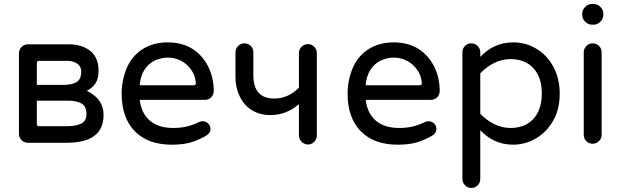

<svg xmlns="http://www.w3.org/2000/svg" viewBox="-20 -724 3151 975"><path d="M76.2 -43.9V-453.1Q76.2 -471.7 89.4 -485.4Q102.5 -499 121.1 -499H328.1Q396.5 -499 438.5 -465.3Q480.5 -431.6 480.5 -365.2Q480.5 -324.2 465.3 -301.3Q450.2 -278.3 420.9 -262.7Q505.9 -221.7 505.9 -140.6Q505.9 1 319.3 1H121.1Q102.5 1 89.4 -12.2Q76.2 -25.4 76.2 -43.9ZM418.9 -144.5Q418.9 -184.6 393.6 -198.7Q368.2 -212.9 322.3 -212.9H134.8V-293H301.8Q346.7 -293 369.6 -307.6Q392.6 -322.3 392.6 -361.3Q392.6 -385.7 372.6 -400.4Q352.5 -415 322.3 -415H178.7Q167 -415 167 -403.3V-94.7Q167 -83 178.7 -83H317.4Q365.2 -83 392.1 -96.2Q418.9 -109.4 418.9 -144.5Z M597.7 -249Q597.7 -314.5 623 -377Q649.4 -439.5 703.6 -474.1Q757.8 -508.8 832 -508.8Q904.3 -508.8 958 -475.6Q1008.8 -442.4 1037.1 -386.2Q1065.4 -330.1 1065.4 -261.7Q1065.4 -243.2 1052.7 -230Q1040 -216.8 1019.5 -216.8H689.5Q698.2 -147.5 741.7 -110.8Q785.2 -74.2 859.4 -74.2Q897.5 -74.2 928.2 -81.5Q959 -88.9 991.2 -104.5Q998 -108.4 1008.8 -108.4Q1024.4 -108.4 1036.6 -97.2Q1048.8 -85.9 1048.8 -69.3Q1048.8 -46.9 1022.5 -32.2Q979.5 -8.8 942.4 1Q905.3 10.7 851.6 10.7Q731.4 10.7 664.6 -57.6Q597.7 -126 597.7 -249ZM974.6 -303.7Q970.7 -342.8 951.2 -369.1Q930.7 -399.4 898.9 -415.5Q867.2 -431.6 832 -431.6Q800.8 -431.6 766.6 -417Q732.4 -400.4 712.4 -367.7Q692.4 -335 689.5 -291H962.9Q975.6 -291 974.6 -303.7Z M1257.8 -165Q1218.8 -190.4 1197.3 -234.4Q1175.8 -278.3 1175.8 -332V-459Q1175.8 -477.5 1189.5 -490.7Q1203.1 -503.9 1221.7 -503.9Q1240.2 -503.9 1253.4 -490.7Q1266.6 -477.5 1266.6 -459V-341.8Q1266.6 -223.6 1373 -223.6Q1419.9 -223.6 1460.9 -249Q1502 -274.4 1543 -330.1V-240.2Q1498 -187.5 1452.1 -163.6Q1406.2 -139.6 1351.6 -139.6Q1299.8 -139.6 1257.8 -165ZM1498 -36.1V-455.1Q1498 -473.6 1511.7 -486.8Q1525.4 -500 1543.9 -500Q1562.5 -500 1575.7 -486.8Q1588.9 -473.6 1588.9 -455.1V-36.1Q1588.9 -17.6 1575.7 -3.9Q1562.5 9.8 1543.9 9.8Q1525.4 9.8 1511.7 -3.9Q1498 -17.6 1498 -36.1Z M1745.1 -249Q1745.1 -314.5 1770.5 -377Q1796.9 -439.5 1851.1 -474.1Q1905.3 -508.8 1979.5 -508.8Q2051.8 -508.8 2105.5 -475.6Q2156.2 -442.4 2184.6 -386.2Q2212.9 -330.1 2212.9 -261.7Q2212.9 -243.2 2200.2 -230Q2187.5 -216.8 2167 -216.8H1836.9Q1845.7 -147.5 1889.2 -110.8Q1932.6 -74.2 2006.8 -74.2Q2044.9 -74.2 2075.7 -81.5Q2106.4 -88.9 2138.7 -104.5Q2145.5 -108.4 2156.2 -108.4Q2171.9 -108.4 2184.1 -97.2Q2196.3 -85.9 2196.3 -69.3Q2196.3 -46.9 2169.9 -32.2Q2127 -8.8 2089.8 1Q2052.7 10.7 1999 10.7Q1878.9 10.7 1812 -57.6Q1745.1 -126 1745.1 -249ZM2122.1 -303.7Q2118.2 -342.8 2098.6 -369.1Q2078.1 -399.4 2046.4 -415.5Q2014.6 -431.6 1979.5 -431.6Q1948.2 -431.6 1914.1 -417Q1879.9 -400.4 1859.9 -367.7Q1839.8 -335 1836.9 -291H2110.4Q2123 -291 2122.1 -303.7Z M2328.1 184.6V-459Q2328.1 -477.5 2341.3 -490.7Q2354.5 -503.9 2373 -503.9Q2391.6 -503.9 2405.3 -490.7Q2418.9 -477.5 2418.9 -459V-435.5Q2489.3 -508.8 2585 -508.8Q2649.4 -508.8 2700.2 -478.5Q2756.8 -446.3 2789.6 -385.7Q2822.3 -325.2 2822.3 -249Q2822.3 -168 2789.1 -111.3Q2756.8 -53.7 2702.1 -21.5Q2647.5 10.7 2585 10.7Q2489.3 10.7 2418.9 -62.5V184.6Q2418.9 204.1 2405.8 217.3Q2392.6 230.5 2373 230.5Q2354.5 230.5 2341.3 216.8Q2328.1 203.1 2328.1 184.6ZM2731.4 -249Q2731.4 -331.1 2689 -377.4Q2646.5 -423.8 2572.3 -423.8Q2530.3 -423.8 2490.7 -404.8Q2451.2 -385.7 2418.9 -351.6V-146.5Q2451.2 -112.3 2490.7 -93.3Q2530.3 -74.2 2572.3 -74.2Q2646.5 -74.2 2689 -120.6Q2731.4 -167 2731.4 -249Z M2944.3 -39.1V-458Q2944.3 -476.6 2957.5 -490.2Q2970.7 -503.9 2989.3 -503.9Q3008.8 -503.9 3022 -490.7Q3035.2 -477.5 3035.2 -458V-39.1Q3035.2 -20.5 3021.5 -7.3Q3007.8 5.9 2989.3 5.9Q2970.7 5.9 2957.5 -7.3Q2944.3 -20.5 2944.3 -39.1ZM2936.5 -649.4V-653.3Q2936.5 -673.8 2951.7 -689Q2966.8 -704.1 2987.3 -704.1H2993.2Q3013.7 -704.1 3028.8 -689Q3043.9 -673.8 3043.9 -653.3V-649.4Q3043.9 -628.9 3028.8 -613.8Q3013.7 -598.6 2993.2 -598.6H2987.3Q2966.8 -598.6 2951.7 -613.8Q2936.5 -628.9 2936.5 -649.4Z"/></svg>

Font: jf-openhuninn-2.1
Style: Regular
Weight: 400
Designer: [Kosugi Maru]
Designed by MOTOYA      

[Varela Round]
Joe Prince (Latin component); Avraham Cornfeld (Hebrew component)
Foundry: justfont Co., Ltd.
Version: 2.1